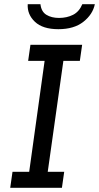

<svg xmlns="http://www.w3.org/2000/svg" viewBox="-20 -901 475 921"><path d="M29 0 40 -77H120L194 -609H115L126 -686H374L363 -609H284L209 -77H288L277 0ZM260 -761Q185 -761 147.5 -796.5Q110 -832 113 -881H174Q178 -845 202.5 -830Q227 -815 263 -815Q301 -815 330.5 -830Q360 -845 375 -881H435Q425 -832 380 -796.5Q335 -761 260 -761Z"/></svg>

Font: Chivo Medium Light
Style: Italic
Weight: 300
Italic angle: -8.05°
Version: Version 2.002